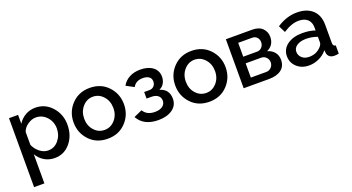

<svg xmlns="http://www.w3.org/2000/svg" viewBox="-49 -1122 3533 1926"><g transform="rotate(-20 1717.0 -159.5)"><path d="M176 -98V213H66V-523H163V-429Q194 -477 242 -504.5Q290 -532 348 -532Q453 -532 524 -452.5Q595 -373 595 -262Q595 -147 529.5 -68.5Q464 10 363 10Q302 10 253.5 -19Q205 -48 176 -98ZM482 -262Q482 -335 435 -386.5Q388 -438 319 -438Q275 -438 231.5 -407.5Q188 -377 176 -335V-198Q197 -149 238.5 -116.5Q280 -84 327 -84Q394 -84 438 -137.5Q482 -191 482 -262Z M929 -532Q1048 -532 1123 -452.5Q1198 -373 1198 -261Q1198 -149 1123 -69.5Q1048 10 929 10Q809 10 734.5 -69.5Q660 -149 660 -261Q660 -373 735.5 -452.5Q811 -532 929 -532ZM929 -84Q994 -84 1039.5 -135Q1085 -186 1085 -261Q1085 -336 1039.5 -387Q994 -438 929 -438Q864 -438 818.5 -386.5Q773 -335 773 -260Q773 -185 818 -134.5Q863 -84 929 -84Z M1471 8Q1315 8 1253 -103L1342 -143Q1379 -81 1465 -81Q1517 -81 1546.5 -103Q1576 -125 1576 -161Q1576 -195 1552 -215Q1528 -235 1484 -236H1430V-306H1486Q1516 -306 1534.5 -325.5Q1553 -345 1553 -375Q1553 -406 1530 -424Q1507 -442 1463 -442Q1389 -442 1358 -385L1275 -429Q1301 -477 1351 -504Q1401 -531 1468 -531Q1550 -531 1600.5 -493.5Q1651 -456 1651 -389Q1651 -352 1633 -320.5Q1615 -289 1581 -275Q1678 -246 1678 -145Q1678 -74 1620.5 -33Q1563 8 1471 8Z M2014 -532Q2133 -532 2208 -452.5Q2283 -373 2283 -261Q2283 -149 2208 -69.5Q2133 10 2014 10Q1894 10 1819.5 -69.5Q1745 -149 1745 -261Q1745 -373 1820.5 -452.5Q1896 -532 2014 -532ZM2014 -84Q2079 -84 2124.5 -135Q2170 -186 2170 -261Q2170 -336 2124.5 -387Q2079 -438 2014 -438Q1949 -438 1903.5 -386.5Q1858 -335 1858 -260Q1858 -185 1903 -134.5Q1948 -84 2014 -84Z M2381 0V-523H2661Q2733 -523 2770.5 -486Q2808 -449 2808 -395Q2808 -305 2729 -269Q2776 -256 2803.5 -222.5Q2831 -189 2831 -140Q2831 -72 2783 -36Q2735 0 2652 0ZM2485 -299H2633Q2664 -299 2684 -321.5Q2704 -344 2704 -376Q2704 -406 2684.5 -426.5Q2665 -447 2635 -447H2485ZM2485 -76H2649Q2681 -76 2703 -98.5Q2725 -121 2725 -152Q2725 -184 2703.5 -206Q2682 -228 2651 -228H2485Z M2898 -153Q2898 -228 2960 -273.5Q3022 -319 3121 -319Q3200 -319 3257 -298V-331Q3257 -386 3223.5 -417Q3190 -448 3129 -448Q3053 -448 2963 -389L2926 -463Q3029 -532 3141 -532Q3247 -532 3307 -476Q3367 -420 3367 -319V-124Q3367 -89 3396 -88V0Q3370 5 3349 5Q3316 5 3297 -11Q3278 -27 3275 -52L3272 -82Q3238 -39 3185.5 -14.5Q3133 10 3078 10Q3000 10 2949 -36.5Q2898 -83 2898 -153ZM3231 -121Q3257 -147 3257 -170V-230Q3199 -252 3137 -252Q3077 -252 3039.5 -227.5Q3002 -203 3002 -162Q3002 -125 3030.5 -98Q3059 -71 3109 -71Q3183 -71 3231 -121Z"/></g></svg>

Font: Raleway-v4020 SemiBold
Style: Regular
Weight: 600
Designer: Matt McInerney, Pablo Impallari, Rodrigo Fuenzalida
Foundry: Matt McInerney, Pablo Impallari, Rodrigo Fuenzalida
Version: Version 4.020;PS 004.020;hotconv 1.0.88;makeotf.lib2.5.64775